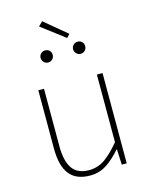

<svg xmlns="http://www.w3.org/2000/svg" viewBox="-122 -892 769 982"><g transform="rotate(-15 262.0 -401.0)"><path d="M232 12Q159 12 123.5 -32.5Q88 -77 88 -170V-478H118V-174Q118 -95 145.5 -55.5Q173 -16 234 -16Q279 -16 316 -41Q353 -66 398 -120V-478H428V0H402L398 -82H396Q360 -40 321 -14Q282 12 232 12ZM174 -602Q161 -602 151.5 -611.5Q142 -621 142 -634Q142 -648 151.5 -657Q161 -666 174 -666Q188 -666 197 -657Q206 -648 206 -634Q206 -621 197 -611.5Q188 -602 174 -602ZM300 -698 176 -792 198 -814 316 -716ZM346 -602Q333 -602 323.5 -611.5Q314 -621 314 -634Q314 -648 323.5 -657Q333 -666 346 -666Q360 -666 369 -657Q378 -648 378 -634Q378 -621 369 -611.5Q360 -602 346 -602Z"/></g></svg>

Font: Source Sans Variable
Style: Regular
Weight: 200
Designer: Paul D. Hunt
Foundry: Adobe Systems Incorporated
Version: Version 3.006;hotconv 1.0.111;makeotfexe 2.5.65597